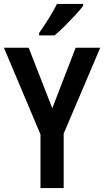

<svg xmlns="http://www.w3.org/2000/svg" viewBox="-20 -957 530 977"><path d="M246 -406 365 -714H490L304 -277V0H186V-273L0 -714H126ZM403 -927Q389 -908 363.5 -880.5Q338 -853 309.5 -824.5Q281 -796 258 -777H179V-789Q205 -826 229 -864.5Q253 -903 270 -937H403Z"/></svg>

Font: Noto Sans Kannada Condensed SemiBold
Style: Regular
Weight: 600
Width: 3
Designer: Jelle Bosma - Monotype Design Team
Foundry: Monotype Imaging Inc.
Version: Version 2.005; ttfautohint (v1.8.4.7-5d5b)